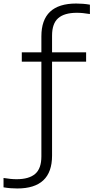

<svg xmlns="http://www.w3.org/2000/svg" viewBox="-113 -838 530 1088"><path d="M-15 230Q-33.5 230 -53.2 228.5Q-73 227 -93 223.5V170.5Q-70 174 -53.2 175.8Q-36.5 177.5 -18.5 177.5Q51.5 177.5 86.5 147.2Q121.5 117 121.5 48V-488.5H10.5V-541.5H121.5V-632Q121.5 -818 318.5 -818Q337 -818 356.8 -816.5Q376.5 -815 396.5 -811.5V-758.5Q373.5 -762 356.8 -763.8Q340 -765.5 322 -765.5Q252 -765.5 217 -735.2Q182 -705 182 -636V-541.5H375V-488.5H182V44Q182 230 -15 230Z"/></svg>

Font: Encode Sans SmExp Lt
Style: Regular
Weight: 300
Width: 6
Designer: Multiple Designers
Foundry: Impallari Type
Version: Version 3.002; ttfautohint (v1.8.3) -l 8 -r 50 -G 200 -x 14 